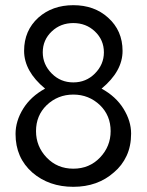

<svg xmlns="http://www.w3.org/2000/svg" viewBox="-20 -711 566 741"><path d="M160 -305Q119 -265 119 -205Q119 -146 160 -103Q201 -60 263 -60Q325 -60 366 -103Q407 -146 407 -205Q407 -265 366 -305Q323 -346 263 -346Q203 -346 160 -305ZM180 -590Q145 -557 145 -509Q145 -462 180 -427Q214 -393 263 -393Q312 -393 346 -427Q381 -462 381 -509Q381 -557 346 -590Q312 -622 263 -622Q214 -622 180 -590ZM105 -45Q40 -102 40 -194Q40 -244 69.5 -291.5Q99 -339 154 -369Q73 -436 73 -515Q73 -593 128 -643Q182 -691 263 -691Q344 -691 397 -643Q453 -593 453 -514.5Q453 -436 372 -369Q427 -339 456.5 -291.5Q486 -244 486 -195.5Q486 -147 468.5 -109.5Q451 -72 420 -46Q357 10 263 10Q169 10 105 -45Z"/></svg>

Font: Puffins on Iceburgs
Style: Regular
Weight: 400
Version: Version 1.0